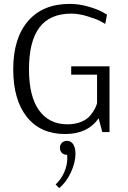

<svg xmlns="http://www.w3.org/2000/svg" viewBox="-20 -679 660 987"><path d="M349 54 351 56Q368 74 368 111Q368 156 344.5 207Q321 258 284 288L266 269Q295 242 310.5 205.5Q326 169 326 135Q326 123 325 117Q310 117 299 108Q288 97 288 81Q288 65 299 54Q310 45 324 45Q338 45 349 54ZM543 -338V0H506L487 -71Q431 10 315 10Q188 10 118 -78Q48 -166 48 -323Q48 -482 124 -570.5Q200 -659 339 -659Q385 -659 432.5 -645.5Q480 -632 505 -618L530 -604L521 -556Q511 -562 494.5 -571Q478 -580 432 -594.5Q386 -609 347 -609Q236 -609 182.5 -537.5Q129 -466 129 -323Q129 -183 181 -111.5Q233 -40 326 -40Q367 -40 398 -53Q429 -66 445.5 -87Q462 -108 468.5 -121.5Q475 -135 479 -148V-295H346V-338Z"/></svg>

Font: Arsenal
Style: Regular
Weight: 400
Designer: Andrij Shevchenko
Foundry: Stairsfor.com
Version: Version 1.000